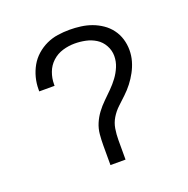

<svg xmlns="http://www.w3.org/2000/svg" viewBox="-101 -623 702 718"><g transform="rotate(-20 250.0 -264.0)"><path d="M220 0V-78Q220 -100 222 -122Q224 -144 232.5 -164Q241 -184 254 -201.5Q267 -219 283 -234.5Q299 -250 314.5 -265.5Q330 -281 343 -298.5Q356 -316 364.5 -336.5Q373 -357 373 -379Q373 -401 362 -421Q351 -441 332.5 -452.5Q314 -464 292.5 -468.5Q271 -473 249 -473Q225 -473 201.5 -466Q178 -459 160 -442.5Q142 -426 133.5 -403Q125 -380 125 -356V-350H64V-358Q64 -382 70 -405Q76 -428 87.5 -448.5Q99 -469 117 -485Q135 -501 156.5 -511Q178 -521 201.5 -524.5Q225 -528 249 -528Q271 -528 293.5 -525Q316 -522 336.5 -514.5Q357 -507 375.5 -494.5Q394 -482 407.5 -464Q421 -446 427.5 -424.5Q434 -403 434 -380Q434 -358 428 -337Q422 -316 411.5 -296.5Q401 -277 387.5 -259.5Q374 -242 358 -227Q342 -212 326 -197Q310 -182 298.5 -163Q287 -144 283.5 -122Q280 -100 280 -78V0Z"/></g></svg>

Font: Iosevka Curly Light
Style: Regular
Weight: 300
Monospace: yes
Designer: Belleve Invis
Foundry: Belleve Invis
Version: Version 22.1.2; ttfautohint (v1.8.4)